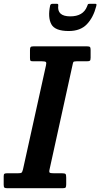

<svg xmlns="http://www.w3.org/2000/svg" viewBox="-60 -995 530 1015"><path d="M-40.5 -18.5V-63Q-40.5 -73.5 -36.8 -76.2Q-33 -79 -23 -79H33.5Q49.5 -79 53.8 -82.2Q58 -85.5 61.5 -99.5L183 -649Q186.5 -663.5 182.5 -667.2Q178.5 -671 161 -671H115Q103.5 -671 101 -674.2Q98.5 -677.5 98.5 -689V-730.5Q98.5 -742.5 101.8 -746.2Q105 -750 117 -750H400Q412 -750 415.5 -746.5Q419 -743 419 -731V-689.5Q419 -677 415 -674Q411 -671 398.5 -671H345Q329.5 -671 327.5 -666.5Q325.5 -662 323 -649.5L202 -99.5Q198.5 -85 203.2 -82Q208 -79 226 -79H268Q283 -79 286.5 -75Q290 -71 290 -56V-21Q290 -8 287 -4Q284 0 271.5 0H-20.5Q-33 0 -36.8 -3.2Q-40.5 -6.5 -40.5 -18.5ZM303.5 -831Q230.5 -831 211.2 -867.2Q192 -903.5 205 -965.5Q207 -975 218.5 -975H240.5Q249 -975 248 -967Q240.5 -908.5 311.5 -908.5Q379.5 -908.5 400 -960.5Q403 -967.5 404.2 -971.2Q405.5 -975 414.5 -975H441.5Q449 -975 449.8 -972.8Q450.5 -970.5 449 -963Q433.5 -902.5 399.2 -866.8Q365 -831 303.5 -831Z"/></svg>

Font: Besley* Narrow Semi
Style: Italic
Weight: 600
Width: 4
Italic angle: -13°
Designer: Owen Earl
Foundry: indestructible type*
Version: Version 3.000; ttfautohint (v1.8.3)